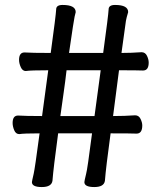

<svg xmlns="http://www.w3.org/2000/svg" viewBox="-20 -743 640 776"><path d="M362 -274 387 -459H249Q244 -415 237.5 -370Q231 -325 224 -274ZM361 13Q321 13 321 -7Q321 -11 328 -40Q333 -56 352 -204H215Q196 -64 192 -12Q188 13 149 13Q109 13 109 -7Q109 -10 116 -40Q121 -61 140 -204Q76 -204 58 -201Q44 -201 37.5 -216.5Q31 -232 31 -246Q31 -276 53 -276Q83 -274 150 -274L175 -459Q104 -459 84 -456Q71 -456 64 -471.5Q57 -487 57 -501Q57 -531 79 -531Q109 -529 185 -529Q206 -682 207 -705Q207 -723 233 -723Q286 -723 286 -694Q284 -684 281.5 -675.5Q279 -667 259 -529H397Q418 -682 419 -705Q419 -723 445 -723Q498 -723 498 -694Q491 -671 489 -659L471 -529Q510 -529 552 -532Q567 -532 574 -517.5Q581 -503 581 -490Q581 -458 558 -458Q536 -459 461 -459L437 -274Q484 -274 526 -277Q541 -277 548 -262.5Q555 -248 555 -236Q555 -203 532 -203Q510 -204 427 -204Q408 -65 404 -12Q400 13 361 13Z"/></svg>

Font: ToneOZ-Pinyin-WenKai-Medium
Style: Medium
Weight: 700
Designer: Fontworks Inc.
Foundry: ToneOZ
Version: Version 0.240331